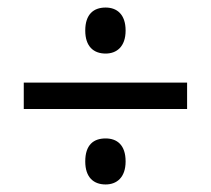

<svg xmlns="http://www.w3.org/2000/svg" viewBox="-20 -607 560 509"><path d="M260 -465C289 -465 313 -483 313 -526C313 -569 290 -587 260 -587C228 -587 206 -569 206 -526C206 -484 228 -465 260 -465ZM43 -318H476V-388H43ZM260 -118C289 -118 313 -136 313 -179C313 -223 290 -240 260 -240C228 -240 206 -223 206 -179C206 -137 228 -118 260 -118Z"/></svg>

Font: Noto Sans Lao UI SemCond
Style: Regular
Weight: 400
Width: 4
Designer: Monotype Design Team
Foundry: Monotype Imaging Inc.
Version: Version 2.000